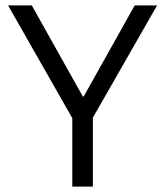

<svg xmlns="http://www.w3.org/2000/svg" viewBox="-20 -695 615 715"><path d="M249.2 0V-255L10 -675H98.3L288.3 -335.8H291.7L481.7 -675H565L325.8 -256.7V0Z"/></svg>

Font: Funnel Sans Light
Style: Regular
Weight: 300
Designer: NORD ID, Kristian Moeller
Foundry: Dicotype
Version: Version 1.000